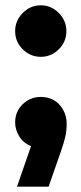

<svg xmlns="http://www.w3.org/2000/svg" viewBox="-20 -546 306 723"><path d="M134 -332Q94 -332 65.5 -360.5Q37 -389 37 -429Q37 -468 65.5 -497Q94 -526 134 -526Q173 -526 201.5 -497Q230 -468 230 -429Q230 -389 201.5 -360.5Q173 -332 134 -332ZM44 157 97 4Q68 -7 52.5 -32.5Q37 -58 37 -85Q37 -126 65.5 -153.5Q94 -181 133 -181Q178 -181 204.5 -151Q231 -121 231 -80Q231 -53 225.5 -29.5Q220 -6 209 25L163 157Z"/></svg>

Font: MuseoModerno Thin
Style: Bold
Weight: 700
Version: Version 1.003